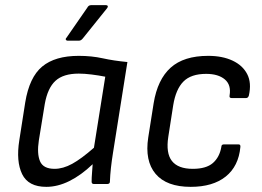

<svg xmlns="http://www.w3.org/2000/svg" viewBox="-20 -715 1019 746"><path d="M160 11Q90 11 66 -38.5Q42 -88 55 -170L78 -317Q94 -415 144 -456.5Q194 -498 286 -498Q336 -498 379 -488.5Q422 -479 475 -474L419 -121Q414 -90 411 -62.5Q408 -35 407 -9Q407 0 396 0H345Q336 0 336 -9Q336 -25 337.5 -42.5Q339 -60 340 -77Q295 -34 249.5 -11.5Q204 11 160 11ZM192 -59Q225 -59 260.5 -78.5Q296 -98 345 -141L389 -417Q364 -422 336 -425.5Q308 -429 286 -429Q226 -429 195.5 -401Q165 -373 154 -311L131 -170Q123 -118 135.5 -88.5Q148 -59 192 -59ZM242 -557Q238 -557 236 -560.5Q234 -564 238 -568L319 -685Q324 -695 334 -695H392Q397 -695 398.5 -691.5Q400 -688 396 -683L302 -566Q295 -557 287 -557Z M721 11Q627 11 584.5 -39.5Q542 -90 556 -181L577 -314Q592 -406 643 -452Q694 -498 789 -498Q844 -498 883.5 -479.5Q923 -461 940.5 -427Q958 -393 947 -344Q944 -334 936 -334H880Q870 -334 872 -344Q879 -385 853.5 -406.5Q828 -428 781 -428Q722 -428 692.5 -398Q663 -368 653 -306L634 -184Q624 -120 648 -89.5Q672 -59 729 -59Q781 -59 807 -81.5Q833 -104 840 -144Q840 -154 850 -154H907Q915 -154 914 -144Q907 -69 857 -29Q807 11 721 11Z"/></svg>

Font: Sofia Sans Semi Condensed
Style: Italic
Weight: 400
Italic angle: -9°
Designer: Botio Nikoltchev, Ani Petrova
Foundry: lettersoup
Version: Version 4.101